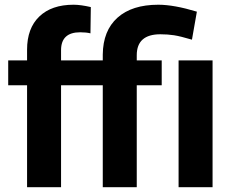

<svg xmlns="http://www.w3.org/2000/svg" viewBox="-20 -780 968 800"><path d="M92.8 0V-424.8H14.2V-528.3H92.8V-573.2Q92.8 -662.1 143.8 -711.2Q194.8 -760.3 286.6 -760.3Q315.9 -760.3 358.4 -750.5L356.9 -641.1Q339.4 -645.5 314 -645.5Q234.4 -645.5 234.4 -570.8V-528.3H408.2V-552.7Q409.2 -652.3 469.5 -706.3Q529.8 -760.3 639.6 -760.3Q705.1 -760.3 800.3 -731.4L779.8 -614.7Q731.9 -628.9 705.3 -633.1Q678.7 -637.2 648.4 -637.2Q549.8 -637.2 549.8 -549.8V-528.3H653.8V-424.8H549.8V0H408.2V-424.8H234.4V0ZM865.7 0H724.1V-528.3H865.7Z"/></svg>

Font: Roboto
Style: Bold
Weight: 700
Designer: Google
Version: Version 2.134; 2016; ttfautohint (v1.6)